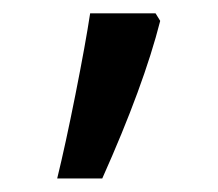

<svg xmlns="http://www.w3.org/2000/svg" viewBox="-20 -136 323 285"><path d="M64.9 128.9Q77.1 79.1 92 4.2Q106.9 -70.8 113.8 -116.2H210.9L217.8 -105Q193.4 -8.8 131.8 128.9Z"/></svg>

Font: DroidArabicKufi
Style: Regular
Weight: 400
Designer: Pascal Zoghbi
Foundry: Ascender Corporation
Version: Version 1.00; ttfautohint (v1.4.1)